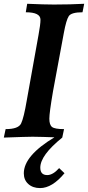

<svg xmlns="http://www.w3.org/2000/svg" viewBox="-34 -713 457 995"><path d="M288.6 0Q172.9 -4.4 135.3 -4.4Q105 -4.4 -14.2 0L-4.9 -43.9Q61 -43.9 75.2 -72.8Q89.4 -101.6 105 -194.3L165.5 -531.2Q175.8 -586.4 175.8 -610.8Q175.8 -649.4 99.6 -649.4L106.9 -693.4Q197.3 -689.5 245.1 -689.5Q329.1 -689.5 402.3 -693.4L393.6 -649.4Q335.4 -649.4 322.3 -629.2Q309.1 -608.9 296.9 -542.5L240.7 -239.7Q221.7 -128.9 221.7 -97.7Q221.7 -65.9 235.8 -54.9Q250 -43.9 297.9 -43.9ZM173.8 261.7Q136.2 261.7 112.8 240.7Q89.4 219.7 89.4 185.1Q89.4 93.8 249 -2L288.6 0Q174.8 91.8 174.8 155.8Q174.8 194.3 210.9 194.3Q240.2 194.3 272.5 158.2L300.3 184.6Q236.3 261.7 173.8 261.7Z"/></svg>

Font: Kelvinch
Style: Bold Italic
Weight: 700
Italic angle: -10°
Designer: Paul James Miller
Foundry: High-Logic / Made with FontCreator
Version: Version 3.30 September 23, 2016